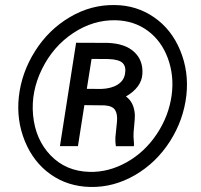

<svg xmlns="http://www.w3.org/2000/svg" viewBox="-20 -741 806 771"><path d="M55.7 -352.5Q66.4 -449.2 120.6 -535.4Q174.8 -621.6 260.3 -672.1Q345.7 -722.7 441.9 -720.7Q528.8 -719.7 598.6 -671.6Q668.5 -623.5 703.6 -538.6Q738.8 -453.6 728.5 -358.9Q717.3 -259.3 662.4 -173.3Q607.4 -87.4 522 -37.8Q436.5 11.7 342.8 9.8Q252 7.8 183.1 -41Q114.3 -89.8 79.8 -174.3Q45.4 -258.8 55.7 -352.5ZM112.8 -278.8Q122.1 -180.2 183.6 -116.7Q245.1 -53.2 339.4 -50.8Q416.5 -48.8 489 -89.6Q561.5 -130.4 609.9 -203.1Q658.2 -275.9 669.4 -359.4Q679.7 -437 654.1 -506.8Q628.4 -576.7 573.7 -617.2Q519 -657.7 444.8 -659.7Q354.5 -661.6 274.2 -608.4Q193.8 -555.2 148.9 -464.4Q104 -373.5 112.8 -278.8ZM318.8 -318.8 293 -154.3H220.7L285.6 -569.3L412.1 -568.8Q481.9 -566.4 518.6 -532.7Q555.2 -499 551.8 -444.3Q548.8 -390.6 485.8 -353.5Q518.6 -330.1 521.5 -280.3Q522 -265.6 518.8 -236.1Q515.6 -206.5 516.1 -192.9L518.1 -162.6L517.6 -153.8H445.3Q442.4 -171.9 443.4 -189.5L449.7 -252Q452.6 -282.7 442.1 -299.3Q431.6 -315.9 399.4 -317.9ZM328.6 -384.3 386.7 -383.8Q426.8 -385.3 451.9 -400.9Q477.1 -416.5 481.9 -443.8Q487.3 -472.7 472.9 -487.5Q458.5 -502.4 415.5 -503.9L347.7 -504.4Z"/></svg>

Font: TypoPRO Roboto
Style: Bold Italic
Weight: 700
Italic angle: -12°
Designer: Google
Version: Version 2.136; 2016